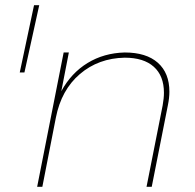

<svg xmlns="http://www.w3.org/2000/svg" viewBox="-20 -719 749 739"><path d="M111 -699H131L74 -440H56ZM632 -366Q632 -342 626 -313L564 0H544L606 -313Q611 -341 611 -362Q611 -427 572 -462Q533 -497 460 -497Q359 -495 287.5 -434Q216 -373 195 -266L143 0H123L225 -517H245L216 -368Q254 -438 317 -476.5Q380 -515 460 -517Q543 -517 587.5 -477.5Q632 -438 632 -366Z"/></svg>

Font: Gontserrat Thin
Style: Italic
Weight: 250
Italic angle: -11.3°
Designer: Julieta Ulanovsky
Foundry: Julieta Ulanovsky
Version: Version 6.001